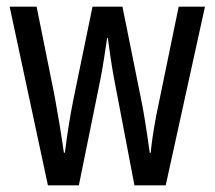

<svg xmlns="http://www.w3.org/2000/svg" viewBox="-20 -623 645 577"><path d="M322 -391 384 -66H478L596 -603H517L450 -278C441 -230 435 -190 433 -164H430C420 -236 411 -293 403 -330L348 -603H258L202 -331C189 -268 181 -212 175 -164H172C164 -221 154 -280 144 -335L90 -603H9L124 -66H217L283 -391C290 -427 296 -470 302 -509H304C309 -472 315 -429 322 -391Z"/></svg>

Font: Noto Sans Malayalam UI ExtraCondensed
Style: Regular
Weight: 400
Width: 2
Designer: Jelle Bosma - Monotype Design Team
Foundry: Monotype Imaging Inc.
Version: Version 2.104